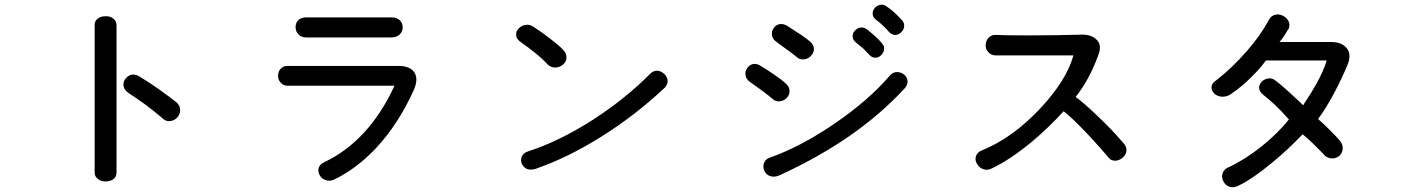

<svg xmlns="http://www.w3.org/2000/svg" viewBox="-20 -805 6040 823"><path d="M385.7 -697.3V-65.4Q385.7 -47.9 400.4 -37.1Q413.1 -27.3 432.6 -27.3Q451.2 -27.3 464.8 -36.1Q479.5 -46.9 479.5 -64.5V-696.3Q479.5 -715.8 463.9 -726.6Q451.2 -736.3 431.6 -735.4Q413.1 -735.4 399.4 -725.6Q384.8 -714.8 385.7 -697.3ZM577.1 -477.5Q559.6 -488.3 542 -484.4Q526.4 -479.5 516.6 -465.8Q506.8 -452.1 509.8 -435.5Q512.7 -418.9 531.2 -406.2Q568.4 -381.8 603.5 -356.4Q642.6 -327.1 676.8 -297.9Q691.4 -283.2 710 -286.1Q727.5 -288.1 740.2 -301.8Q752.9 -316.4 752 -334Q752 -353.5 735.4 -367.2Q703.1 -392.6 663.1 -420.9Q615.2 -455.1 577.1 -477.5Z M1293 -730.5Q1270.5 -730.5 1257.8 -717.8Q1246.1 -705.1 1247.1 -687.5Q1247.1 -670.9 1258.8 -658.2Q1271.5 -644.5 1292 -644.5H1658.2Q1680.7 -644.5 1694.3 -658.2Q1706.1 -670.9 1706.1 -687.5Q1706.1 -705.1 1694.3 -717.8Q1680.7 -730.5 1658.2 -730.5ZM1212.9 -522.5Q1193.4 -522.5 1182.6 -509.8Q1171.9 -498 1171.9 -480.5Q1171.9 -462.9 1182.6 -451.2Q1193.4 -437.5 1212.9 -437.5H1670.9Q1617.2 -320.3 1541 -237.3Q1465.8 -155.3 1371.1 -110.4Q1350.6 -101.6 1345.7 -84Q1341.8 -69.3 1350.6 -53.7Q1358.4 -39.1 1375 -33.2Q1392.6 -26.4 1412.1 -35.2Q1505.9 -80.1 1589.8 -168Q1688.5 -273.4 1753.9 -419.9Q1774.4 -466.8 1755.9 -495.1Q1737.3 -522.5 1687.5 -522.5Z M2264.6 -691.4Q2249 -701.2 2231.4 -698.2Q2214.8 -695.3 2203.1 -682.6Q2191.4 -670.9 2192.4 -656.2Q2192.4 -639.6 2209 -627Q2245.1 -601.6 2271.5 -580.1Q2305.7 -552.7 2329.1 -527.3Q2342.8 -514.6 2362.3 -515.6Q2379.9 -516.6 2393.6 -528.3Q2408.2 -541 2408.2 -557.6Q2409.2 -577.1 2391.6 -593.8Q2375 -611.3 2334 -642.6Q2297.9 -669.9 2264.6 -691.4ZM2767.6 -489.3Q2661.1 -381.8 2520.5 -291Q2377 -199.2 2244.1 -156.2Q2224.6 -150.4 2216.8 -134.8Q2210.9 -121.1 2215.8 -105.5Q2221.7 -89.8 2236.3 -82Q2252.9 -74.2 2275.4 -81.1Q2413.1 -128.9 2553.7 -216.8Q2701.2 -308.6 2830.1 -429.7Q2842.8 -443.4 2841.8 -460.9Q2839.8 -475.6 2827.1 -488.3Q2814.5 -500 2798.8 -502Q2781.2 -502.9 2767.6 -489.3Z M3242.2 -521.5Q3223.6 -534.2 3207 -530.3Q3191.4 -526.4 3182.6 -512.7Q3172.9 -499 3175.8 -483.4Q3177.7 -465.8 3194.3 -454.1Q3224.6 -432.6 3243.2 -418.9Q3276.4 -394.5 3293 -379.9Q3305.7 -368.2 3324.2 -371.1Q3340.8 -373 3352.5 -385.7Q3365.2 -399.4 3364.3 -415Q3364.3 -433.6 3347.7 -447.3Q3335.9 -459 3299.8 -484.4Q3267.6 -506.8 3242.2 -521.5ZM3355.5 -693.4Q3336.9 -705.1 3320.3 -701.2Q3304.7 -698.2 3295.9 -683.6Q3286.1 -669.9 3289.1 -654.3Q3291 -637.7 3307.6 -626L3334 -606.4Q3355.5 -590.8 3366.2 -583Q3384.8 -569.3 3396.5 -559.6Q3409.2 -547.9 3427.7 -550.8Q3444.3 -552.7 3456.1 -565.4Q3468.8 -579.1 3468.8 -594.7Q3468.8 -613.3 3452.1 -627Q3441.4 -636.7 3416 -654.3Q3401.4 -664.1 3369.1 -684.6ZM3858.4 -426.8Q3872.1 -442.4 3870.1 -459Q3868.2 -474.6 3855.5 -485.4Q3841.8 -496.1 3825.2 -496.1Q3806.6 -496.1 3793.9 -480.5Q3702.1 -374 3557.6 -275.4Q3412.1 -175.8 3281.2 -129.9Q3261.7 -124 3254.9 -106.4Q3249 -90.8 3255.9 -74.2Q3262.7 -57.6 3279.3 -50.8Q3296.9 -43.9 3319.3 -52.7Q3480.5 -126 3615.2 -217.8Q3753.9 -313.5 3858.4 -426.8ZM3694.3 -680.7Q3680.7 -689.5 3666 -686.5Q3653.3 -683.6 3643.6 -672.9Q3633.8 -661.1 3634.8 -648.4Q3634.8 -634.8 3647.5 -624Q3667 -608.4 3680.7 -596.7Q3694.3 -583 3705.1 -571.3Q3716.8 -557.6 3732.4 -557.6Q3746.1 -557.6 3756.8 -568.4Q3767.6 -578.1 3769.5 -592.8Q3771.5 -607.4 3760.7 -619.1Q3749 -633.8 3730.5 -650.4Q3712.9 -666 3694.3 -680.7ZM3779.3 -778.3Q3766.6 -787.1 3752 -784.2Q3738.3 -781.2 3729.5 -770.5Q3719.7 -758.8 3720.7 -746.1Q3720.7 -732.4 3733.4 -721.7Q3752 -708 3765.6 -694.3Q3779.3 -681.6 3790 -668.9Q3801.8 -655.3 3817.4 -655.3Q3831.1 -655.3 3841.8 -666Q3853.5 -675.8 3855.5 -690.4Q3857.4 -705.1 3847.7 -716.8Q3833 -733.4 3816.4 -749Q3796.9 -766.6 3779.3 -778.3Z M4252 -655.3Q4231.4 -657.2 4217.8 -643.6Q4206.1 -630.9 4205.1 -613.3Q4204.1 -594.7 4215.8 -582Q4227.5 -567.4 4250 -567.4H4581.1Q4552.7 -462.9 4441.4 -342.8Q4322.3 -214.8 4190.4 -161.1Q4168.9 -153.3 4163.1 -134.8Q4158.2 -119.1 4168 -102.5Q4176.8 -86.9 4193.4 -80.1Q4211.9 -73.2 4231.4 -83Q4307.6 -119.1 4399.4 -194.3Q4477.5 -259.8 4539.1 -328.1Q4573.2 -302.7 4644.5 -227.5Q4699.2 -168.9 4732.4 -128.9Q4743.2 -115.2 4761.7 -116.2Q4779.3 -117.2 4793 -129.9Q4807.6 -142.6 4808.6 -159.2Q4809.6 -178.7 4793 -194.3Q4747.1 -249 4682.6 -309.6Q4627.9 -362.3 4590.8 -389.6Q4618.2 -423.8 4642.6 -467.8Q4668 -514.6 4686.5 -565.4Q4706.1 -611.3 4679.7 -635.7Q4655.3 -660.2 4603.5 -656.2Q4506.8 -653.3 4387.7 -653.3Q4277.3 -653.3 4252 -655.3Z M5418.9 -719.7Q5386.7 -658.2 5326.2 -587.9Q5261.7 -513.7 5192.4 -460Q5173.8 -448.2 5172.9 -431.6Q5172.9 -417 5184.6 -404.3Q5197.3 -392.6 5215.8 -390.6Q5236.3 -388.7 5255.9 -401.4Q5305.7 -435.5 5346.7 -477.5Q5382.8 -512.7 5406.2 -545.9H5667Q5653.3 -501 5623 -446.3Q5605.5 -414.1 5569.3 -359.4L5566.4 -353.5L5544.9 -374Q5511.7 -404.3 5497.1 -418Q5473.6 -439.5 5448.2 -459Q5434.6 -470.7 5417 -468.8Q5401.4 -466.8 5389.6 -456.1Q5377.9 -444.3 5377 -429.7Q5377 -414.1 5392.6 -400.4Q5423.8 -376 5450.2 -350.6Q5468.8 -333 5504.9 -293Q5459 -235.4 5390.6 -179.7Q5318.4 -122.1 5250 -89.8Q5227.5 -82 5220.7 -62.5Q5214.8 -45.9 5223.6 -28.3Q5232.4 -10.7 5249 -4.9Q5268.6 2 5290 -9.8Q5348.6 -38.1 5427.7 -103.5Q5501 -163.1 5563.5 -229.5Q5583 -213.9 5606.4 -191.4Q5620.1 -177.7 5648.4 -149.4L5657.2 -139.6Q5672.9 -125 5692.4 -126Q5709 -126 5722.7 -138.7Q5735.4 -151.4 5735.4 -168.9Q5736.3 -188.5 5720.7 -205.1Q5704.1 -223.6 5676.8 -251Q5650.4 -277.3 5629.9 -294.9Q5660.2 -335 5696.3 -401.4Q5732.4 -468.8 5757.8 -531.2Q5774.4 -576.2 5750 -601.6Q5728.5 -625 5684.6 -625H5464.8Q5477.5 -640.6 5487.3 -655.3Q5493.2 -664.1 5500 -676.8L5502.9 -679.7Q5510.7 -696.3 5503.9 -712.9Q5497.1 -727.5 5481.4 -736.3Q5464.8 -746.1 5448.2 -742.2Q5429.7 -739.3 5418.9 -719.7Z"/></svg>

Font: GungsuhChe
Style: Regular
Weight: 400
Monospace: yes
Version: Version 2.21